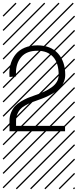

<svg xmlns="http://www.w3.org/2000/svg" viewBox="-23 -978 577 1424"><path d="M459.5 -44.4V-4.4H47.4V-81.5Q47.4 -115.7 59.3 -144Q71.3 -172.4 88.4 -190.9Q105.5 -209.5 133.3 -226.1Q161.1 -242.7 182.9 -251.7Q204.6 -260.7 236.3 -271.5Q275.4 -284.7 304.7 -298.3Q334 -312 359.6 -330.3Q385.3 -348.6 398.7 -371.6Q412.1 -394.5 412.1 -421.9Q412.1 -510.7 370.8 -556.2Q329.6 -601.6 253.9 -601.6Q175.3 -601.6 135.3 -555.9Q95.2 -510.3 95.2 -435.1Q95.2 -418.9 96.2 -411.1L47.4 -407.2Q46.4 -417 46.4 -435.1Q46.4 -476.1 58.6 -512.2Q70.8 -548.3 95 -577.6Q119.1 -606.9 160.2 -624.3Q201.2 -641.6 253.9 -641.6Q353 -641.6 407 -581.8Q460.9 -522 460.9 -421.9Q460.9 -392.1 448.2 -365.7Q435.5 -339.4 416.5 -320.6Q397.5 -301.8 368.4 -284.7Q339.4 -267.6 313.5 -256.6Q287.6 -245.6 254.9 -234.4Q224.1 -224.1 204.8 -216.1Q185.5 -208 162.6 -194.8Q139.6 -181.6 126.7 -167Q113.8 -152.3 105 -130.6Q96.2 -108.9 96.2 -81.5V-44.4ZM526.9 410.6 533.7 417.5 525.4 425.8 518.6 418.9ZM526.9 304.7 533.7 311.5 419.4 425.8 412.6 418.9ZM526.9 198.7 533.7 205.6 313.5 425.8 306.6 418.9ZM526.9 92.3 533.7 99.1 207.5 425.8 200.7 418.9ZM526.9 -13.2 533.7 -6.3 101.6 425.8 94.7 418.9ZM526.9 -119.1 533.7 -112.3 3.4 418 -3.4 411.1ZM526.9 -225.6 533.7 -218.8 3.4 311.5 -3.4 304.7ZM526.9 -331.5 533.7 -324.7 3.4 205.6 -3.4 198.7ZM526.9 -438 533.7 -431.2 3.4 99.1 -3.4 92.3ZM526.9 -543.5 533.7 -536.6 3.4 -6.3 -3.4 -13.2ZM526.9 -649.4 533.7 -642.6 3.4 -112.3 -3.4 -119.1ZM526.9 -755.9 533.7 -749 3.4 -218.8 -3.4 -225.6ZM526.9 -861.8 533.7 -855 3.4 -324.7 -3.4 -331.5ZM516.6 -958 523.4 -951.2 3.4 -431.2 -3.4 -438ZM411.1 -958 418 -951.2 3.4 -536.6 -3.4 -543.5ZM305.2 -958 312 -951.2 3.4 -642.6 -3.4 -649.4ZM198.7 -958 205.6 -951.2 3.4 -749 -3.4 -755.9ZM92.3 -958 99.1 -951.2 3.4 -855 -3.4 -861.8Z"/></svg>

Font: AzarMehrMSRS2
Style: Regular
Weight: 1
Designer: Amin Abedi
Version: Version 1.00